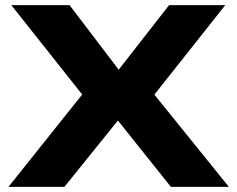

<svg xmlns="http://www.w3.org/2000/svg" viewBox="-20 -725 919 745"><path d="M13 0 329 -396 330 -319 24 -705H250L444 -450H437L636 -705H854L549 -320V-395L868 0H643L433 -263H442L230 0Z"/></svg>

Font: Nunito Sans 7pt Expanded ExtraBold
Style: Regular
Weight: 800
Width: 7
Designer: Vernon Adams
Foundry: Vernon Adams
Version: Version 3.101;gftools[0.9.27]